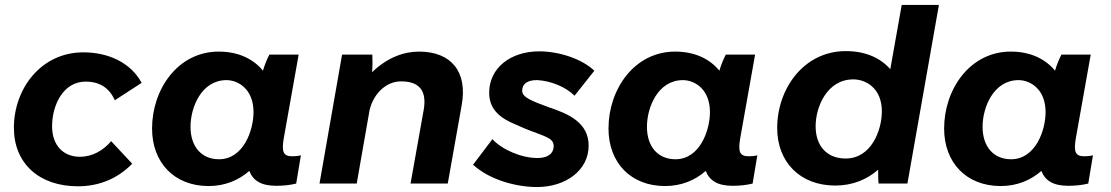

<svg xmlns="http://www.w3.org/2000/svg" viewBox="-20 -740 4480 774"><path d="M294 11C380 11 454 -20 513 -80L428 -171C397 -134 353 -108 302 -108C237 -108 190 -152 190 -231C190 -318 236 -411 325 -411C384 -411 421 -384 443 -336L551 -406C506 -489 415 -529 316 -529C145 -529 36 -382 36 -225C36 -81 138 11 294 11Z M1093 9C1122 9 1150 6 1174 0L1193 -114C1182 -111 1171 -110 1158 -110C1121 -110 1115 -129 1124 -183L1184 -520H1066C1057 -503 1047 -479 1040 -455C1001 -503 940 -532 862 -532C696 -532 593 -379 593 -222C593 -84 683 10 821 10C886 10 942 -13 985 -51C1000 -12 1033 9 1093 9ZM893 -417C939 -417 1002 -382 1002 -288C1002 -214 961 -98 863 -98C792 -98 748 -149 748 -229C748 -307 792 -417 893 -417Z M1268 0H1418L1470 -297C1487 -365 1538 -412 1597 -412C1678 -412 1700 -366 1688 -297L1635 0H1785L1841 -315C1866 -451 1799 -532 1669 -532C1608 -532 1541 -508 1480 -449C1482 -474 1482 -499 1481 -520H1359Z M2145 14C2260 14 2353 -53 2353 -153C2353 -247 2269 -282 2194 -307C2126 -332 2085 -347 2085 -374C2085 -403 2108 -418 2147 -417C2201 -414 2262 -389 2296 -354L2376 -455C2324 -504 2232 -533 2154 -533C2038 -533 1952 -466 1952 -366C1952 -294 2003 -261 2059 -238C2157 -192 2212 -191 2212 -152C2212 -119 2186 -103 2147 -103C2082 -103 2005 -136 1965 -179L1887 -76C1956 -13 2064 14 2145 14Z M2933 9C2962 9 2990 6 3014 0L3033 -114C3022 -111 3011 -110 2998 -110C2961 -110 2955 -129 2964 -183L3024 -520H2906C2897 -503 2887 -479 2880 -455C2841 -503 2780 -532 2702 -532C2536 -532 2433 -379 2433 -222C2433 -84 2523 10 2661 10C2726 10 2782 -13 2825 -51C2840 -12 2873 9 2933 9ZM2733 -417C2779 -417 2842 -382 2842 -288C2842 -214 2801 -98 2703 -98C2632 -98 2588 -149 2588 -229C2588 -307 2632 -417 2733 -417Z M3522 0H3638L3765 -720H3615L3569 -461C3529 -507 3468 -534 3390 -534C3219 -534 3113 -381 3113 -224C3113 -86 3206 8 3347 8C3416 8 3475 -16 3520 -56C3520 -33 3520 -11 3522 0ZM3420 -420C3470 -420 3535 -385 3535 -291C3535 -216 3493 -101 3389 -101C3314 -101 3268 -151 3268 -231C3268 -309 3314 -420 3420 -420Z M4286 9C4315 9 4343 6 4367 0L4386 -114C4375 -111 4364 -110 4351 -110C4314 -110 4308 -129 4317 -183L4377 -520H4259C4250 -503 4240 -479 4233 -455C4194 -503 4133 -532 4055 -532C3889 -532 3786 -379 3786 -222C3786 -84 3876 10 4014 10C4079 10 4135 -13 4178 -51C4193 -12 4226 9 4286 9ZM4086 -417C4132 -417 4195 -382 4195 -288C4195 -214 4154 -98 4056 -98C3985 -98 3941 -149 3941 -229C3941 -307 3985 -417 4086 -417Z"/></svg>

Font: Fixel Display 20240404
Style: Bold Italic
Weight: 700
Italic angle: -10°
Designer: AlfaBravo + MacPaw
Foundry: Kyrylo Tkachov, Marchela Mozhyna, Serhii Makarenko, Maria Weinstein, Zakhar Kryvoshyya
Version: Version 1.211;Glyphs 3.2 (3225)